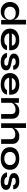

<svg xmlns="http://www.w3.org/2000/svg" viewBox="2290 -3026 749 5368"><g transform="rotate(90 2664.0 -342.5)"><path d="M302 11Q227 11 166.5 -21.5Q106 -54 71 -112.5Q36 -171 36 -248Q36 -327 70.5 -385Q105 -443 165 -475.5Q225 -508 302 -508Q369 -508 416 -488Q463 -468 492 -432.5Q521 -397 535 -350V-697H665V0H544Q541 -23 538 -59.5Q535 -96 535 -128V-162Q534 -160 534 -159Q520 -113 491 -74.5Q462 -36 415 -12.5Q368 11 302 11ZM344 -89Q403 -89 446 -109Q489 -129 512 -165Q535 -201 535 -248Q535 -299 511.5 -334.5Q488 -370 445.5 -389Q403 -408 344 -408Q261 -408 215 -364Q169 -320 169 -248Q169 -200 191 -164.5Q213 -129 252.5 -109Q292 -89 344 -89Z M1258 -165H1384Q1376 -114 1341.5 -74Q1307 -34 1248 -11Q1189 12 1104 12Q1009 12 936 -18.5Q863 -49 822 -107Q781 -165 781 -247Q781 -329 821 -387.5Q861 -446 932.5 -477Q1004 -508 1100 -508Q1198 -508 1263 -477Q1328 -446 1357.5 -388Q1387 -330 1387 -250Q1387 -237 1386 -224H912Q917 -186 940.5 -155Q964 -124 1004.5 -106Q1045 -88 1101 -88Q1163 -88 1204.5 -109.5Q1246 -131 1258 -165ZM1094 -409Q1022 -409 977 -377.5Q932 -346 919 -300H1257Q1252 -350 1209.5 -379.5Q1167 -409 1094 -409Z M1463 -165H1583Q1594 -131 1628.5 -109.5Q1663 -88 1719 -88Q1757 -88 1778 -95Q1799 -102 1807 -115.5Q1815 -129 1815 -146Q1815 -167 1802 -178.5Q1789 -190 1762 -197Q1735 -204 1693 -210Q1651 -217 1612 -227Q1573 -237 1543 -253.5Q1513 -270 1495.5 -295.5Q1478 -321 1478 -358Q1478 -394 1495.5 -422Q1513 -450 1544.5 -469Q1576 -488 1618.5 -498Q1661 -508 1710 -508Q1784 -508 1833 -486.5Q1882 -465 1906.5 -426.5Q1931 -388 1931 -338H1816Q1808 -375 1784 -391.5Q1760 -408 1710 -408Q1661 -408 1636 -393Q1611 -378 1611 -352Q1611 -331 1626.5 -319.5Q1642 -308 1672.5 -301Q1703 -294 1749 -286Q1788 -278 1823.5 -268Q1859 -258 1887 -242.5Q1915 -227 1931.5 -201.5Q1948 -176 1948 -137Q1948 -89 1920.5 -56Q1893 -23 1842 -5.5Q1791 12 1720 12Q1657 12 1611.5 -1.5Q1566 -15 1536 -36.5Q1506 -58 1489.5 -82.5Q1473 -107 1468 -126.5Q1463 -146 1463 -158Q1463 -162 1463 -165Z M2500 -165H2626Q2618 -114 2583.5 -74Q2549 -34 2490 -11Q2431 12 2346 12Q2251 12 2178 -18.5Q2105 -49 2064 -107Q2023 -165 2023 -247Q2023 -329 2063 -387.5Q2103 -446 2174.5 -477Q2246 -508 2342 -508Q2440 -508 2505 -477Q2570 -446 2599.5 -388Q2629 -330 2629 -250Q2629 -237 2628 -224H2154Q2159 -186 2182.5 -155Q2206 -124 2246.5 -106Q2287 -88 2343 -88Q2405 -88 2446.5 -109.5Q2488 -131 2500 -165ZM2336 -409Q2264 -409 2219 -377.5Q2174 -346 2161 -300H2499Q2494 -350 2451.5 -379.5Q2409 -409 2336 -409Z M2725 -497H2855V-354Q2861 -371 2870 -388Q2888 -421 2918.5 -448.5Q2949 -476 2991 -492Q3033 -508 3086 -508Q3132 -508 3171 -496Q3210 -484 3239 -459Q3268 -434 3284 -395.5Q3300 -357 3300 -304V0H3170V-281Q3170 -344 3139.5 -373.5Q3109 -403 3040 -403Q2988 -403 2946 -383Q2904 -363 2878 -333Q2863 -315 2855 -296V0H2725Z M3872 0V-273Q3872 -314 3858 -341Q3844 -368 3813.5 -382Q3783 -396 3732 -396Q3683 -396 3643 -377.5Q3603 -359 3578 -330Q3564 -313 3557 -296V0H3427V-697H3557V-354Q3563 -371 3572 -388Q3590 -421 3620 -448Q3650 -475 3692.5 -491.5Q3735 -508 3788 -508Q3834 -508 3873 -496.5Q3912 -485 3941 -461Q3970 -437 3986 -401.5Q4002 -366 4002 -318V0Z M4413 12Q4319 12 4247.5 -18Q4176 -48 4136 -105.5Q4096 -163 4096 -247Q4096 -331 4136 -389.5Q4176 -448 4247.5 -478Q4319 -508 4413 -508Q4507 -508 4577.5 -478Q4648 -448 4688 -389.5Q4728 -331 4728 -247Q4728 -163 4688 -105.5Q4648 -48 4577.5 -18Q4507 12 4413 12ZM4413 -88Q4465 -88 4506.5 -106.5Q4548 -125 4572 -160.5Q4596 -196 4596 -247Q4596 -298 4572 -334.5Q4548 -371 4507 -390Q4466 -409 4413 -409Q4361 -409 4319 -390Q4277 -371 4252.5 -335Q4228 -299 4228 -247Q4228 -196 4252 -160.5Q4276 -125 4318 -106.5Q4360 -88 4413 -88Z M4804 -165H4924Q4935 -131 4969.5 -109.5Q5004 -88 5060 -88Q5098 -88 5119 -95Q5140 -102 5148 -115.5Q5156 -129 5156 -146Q5156 -167 5143 -178.5Q5130 -190 5103 -197Q5076 -204 5034 -210Q4992 -217 4953 -227Q4914 -237 4884 -253.5Q4854 -270 4836.5 -295.5Q4819 -321 4819 -358Q4819 -394 4836.5 -422Q4854 -450 4885.5 -469Q4917 -488 4959.5 -498Q5002 -508 5051 -508Q5125 -508 5174 -486.5Q5223 -465 5247.5 -426.5Q5272 -388 5272 -338H5157Q5149 -375 5125 -391.5Q5101 -408 5051 -408Q5002 -408 4977 -393Q4952 -378 4952 -352Q4952 -331 4967.5 -319.5Q4983 -308 5013.5 -301Q5044 -294 5090 -286Q5129 -278 5164.5 -268Q5200 -258 5228 -242.5Q5256 -227 5272.5 -201.5Q5289 -176 5289 -137Q5289 -89 5261.5 -56Q5234 -23 5183 -5.5Q5132 12 5061 12Q4998 12 4952.5 -1.5Q4907 -15 4877 -36.5Q4847 -58 4830.5 -82.5Q4814 -107 4809 -126.5Q4804 -146 4804 -158Q4804 -162 4804 -165Z"/></g></svg>

Font: Syne Modified
Style: Bold
Weight: 700
Designer: Lucas Descroix
Foundry: Bonjour Monde
Version: Version 2.200